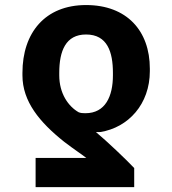

<svg xmlns="http://www.w3.org/2000/svg" viewBox="-20 -573 695 776"><path d="M522.4 183.2V106.2C489.3 71 412.6 -1.8 367.9 -39.1C375 -39.1 381.7 -39.1 385.7 -39.4C498.6 -57.5 585.6 -152 585.6 -285.5V-295.5C585.6 -448.9 492.2 -552.6 327.8 -552.6C162.6 -552.6 70.7 -441.1 70.7 -278.4V-268.5C70.7 -162.6 140.3 -78.8 239.3 0C279.1 30.5 313.9 53.3 328.8 65.3H123.9V183.2ZM436.4 -268.5C436.4 -184.3 406.2 -115.4 325.3 -115.4C315 -115.4 306.5 -115.8 297.9 -119.3C256 -143.1 219.5 -195.3 219.5 -268.5V-278.4C219.5 -367.5 245.7 -433.6 327.8 -433.6C414.1 -433.6 436.4 -362.6 436.4 -278.4Z"/></svg>

Font: Karasuma Gothic
Style: Bold
Weight: 700
Designer: Rasmus Andersson / Ryoko Nishizuka
Foundry: Genbu
Version: Version 1.00